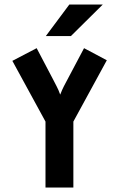

<svg xmlns="http://www.w3.org/2000/svg" viewBox="-20 -841 533 861"><path d="M459 -570.8Q459 -570.8 309 -295.8V0H184V-295.8L35.4 -568.1Q35.4 -568.1 144.4 -625L218.1 -484.7Q225.7 -469.4 234 -453.8Q242.4 -438.2 250 -416.7Q258.3 -438.2 266.3 -453.8Q274.3 -469.4 282.6 -484.7L356.9 -625ZM185.4 -679.2 291 -820.8H441L297.9 -679.2Z"/></svg>

Font: co2trust
Style: Bold
Weight: 700
Designer: Kristian Moeller
Foundry: Dicotype
Version: Version 1.000